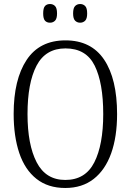

<svg xmlns="http://www.w3.org/2000/svg" viewBox="-20 -926 652 956"><path d="M305 10Q219 10 161.5 -35.5Q104 -81 76 -164Q48 -247 48 -359Q48 -530 112.5 -627.5Q177 -725 306 -725Q434 -725 498.5 -629Q563 -533 563 -358Q563 -245 533.5 -162.5Q504 -80 446.5 -35Q389 10 305 10ZM305 -30Q405 -30 449.5 -117.5Q494 -205 494 -358Q494 -513 451.5 -599Q409 -685 306 -685Q207 -685 162 -599Q117 -513 117 -358Q117 -206 162.5 -118Q208 -30 305 -30ZM379 -813Q364 -813 354 -823Q344 -833 344 -859Q344 -886 354 -896Q364 -906 379 -906Q394 -906 404 -896Q414 -886 414 -859Q414 -833 404 -823Q394 -813 379 -813ZM229 -813Q213 -813 204 -823Q195 -833 195 -859Q195 -886 204 -896Q213 -906 229 -906Q244 -906 254 -896Q264 -886 264 -859Q264 -833 254 -823Q244 -813 229 -813Z"/></svg>

Font: Noto Serif Tamil Condensed Light
Style: Italic
Weight: 300
Width: 3
Italic angle: -12°
Designer: Indian Type Foundry, Tom Grace, and the Monotype Design Team
Foundry: Monotype Imaging Inc.
Version: Version 2.003; ttfautohint (v1.8.4.7-5d5b)